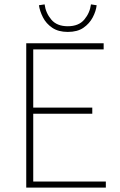

<svg xmlns="http://www.w3.org/2000/svg" viewBox="-20 -858 550 878"><path d="M100 0V-660H454V-632H132V-366H402V-338H132V-28H464V0ZM290 -712Q247 -712 219 -731Q191 -750 176.5 -778.5Q162 -807 158 -834L184 -838Q189 -799 214.5 -768.5Q240 -738 290 -738Q340 -738 365.5 -768.5Q391 -799 396 -838L422 -834Q419 -807 404 -778.5Q389 -750 361.5 -731Q334 -712 290 -712Z"/></svg>

Font: Source Sans 3
Style: Regular
Weight: 200
Designer: Paul D. Hunt
Foundry: Adobe
Version: Version 3.046;hotconv 1.0.118;makeotfexe 2.5.65603